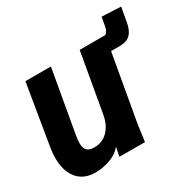

<svg xmlns="http://www.w3.org/2000/svg" viewBox="-147 -784 941 939"><g transform="rotate(-30 323.0 -314.0)"><path d="M-1.5 -150Q-1.5 -176 3 -205L60 -550H204L142 -198Q137.5 -173.5 137.5 -154Q137.5 -127 149.8 -114Q162 -101 190.5 -101Q237.5 -101 268 -132.5Q298.5 -164 308 -217L366.5 -550H511Q518.5 -555 524 -564.5Q529.5 -574 531.5 -587L540.5 -637L648 -632L634.5 -556.5Q628.5 -521.5 616.5 -502.2Q604.5 -483 586.5 -475.5Q568.5 -468 541.5 -468H505H496.5L434 -114Q428 -81.5 423 -39L417.5 0.5L273.5 0L283.5 -52.5Q263 -23.5 221.2 -7.5Q179.5 8.5 132.5 8.5Q91.5 8.5 61.2 -10.2Q31 -29 14.8 -64.8Q-1.5 -100.5 -1.5 -150Z"/></g></svg>

Font: JuliaMono ExtraBold
Style: Italic
Weight: 800
Italic angle: -9°
Monospace: yes
Designer: cormullion
Foundry: corm
Version: Version 0.057; ttfautohint (v1.8.4)